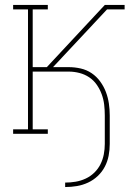

<svg xmlns="http://www.w3.org/2000/svg" viewBox="-20 -540 540 775"><path d="M243 215V197Q264 197 285 193.5Q306 190 325.5 181Q345 172 360.5 157Q376 142 385.5 123Q395 104 399 83Q403 62 403 41V-74Q403 -96 400.5 -117.5Q398 -139 390.5 -159.5Q383 -180 370.5 -198Q358 -216 340 -228Q322 -240 300.5 -245.5Q279 -251 258 -251H112V-18H173V0H33V-18H93V-502H33V-520H173V-502H112V-269H169L403 -520H483V-502H412L194 -269H258Q282 -269 306 -263.5Q330 -258 350 -244.5Q370 -231 384.5 -211Q399 -191 407.5 -168.5Q416 -146 419.5 -122Q423 -98 423 -74V41Q423 65 418.5 88.5Q414 112 403 133Q392 154 374.5 170.5Q357 187 335.5 197Q314 207 290.5 211Q267 215 243 215Z"/></svg>

Font: Iosevka Curly Slab Thin
Style: Regular
Weight: 100
Monospace: yes
Designer: Belleve Invis
Foundry: Belleve Invis
Version: Version 22.1.2; ttfautohint (v1.8.4)